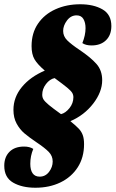

<svg xmlns="http://www.w3.org/2000/svg" viewBox="-38 -700 544 900"><path d="M484 -578Q484 -536 459 -511.5Q434 -487 391 -487Q364 -487 348 -498Q363 -535 363 -568Q363 -594 353 -611Q343 -628 321 -628Q294 -628 276 -604Q258 -580 258 -555Q258 -530 277 -511Q296 -492 335 -466Q387 -431 414 -400.5Q441 -370 441 -324Q441 -269 399 -214.5Q357 -160 292 -132Q320 -109 332 -96Q344 -83 350 -66.5Q356 -50 356 -24Q356 38 326.5 84Q297 130 245.5 155Q194 180 128 180Q65 180 23.5 156Q-18 132 -18 77Q-18 36 6.5 11.5Q31 -13 75 -13Q101 -13 118 -2Q104 31 104 68Q104 97 115 112.5Q126 128 148 128Q175 128 192 105.5Q209 83 209 57Q209 31 190.5 12Q172 -7 133 -33Q99 -56 77 -74.5Q55 -93 40 -120.5Q25 -148 25 -185Q25 -244 64.5 -292Q104 -340 172 -369Q137 -399 123.5 -422.5Q110 -446 110 -484Q110 -545 140 -589Q170 -633 222 -656.5Q274 -680 338 -680Q401 -680 442.5 -656Q484 -632 484 -578ZM160 -256Q160 -243 166.5 -233Q173 -223 191 -208Q209 -193 248 -165Q269 -170 287.5 -193Q306 -216 306 -244Q306 -256 300 -265.5Q294 -275 276.5 -289.5Q259 -304 218 -334Q195 -329 177.5 -306Q160 -283 160 -256Z"/></svg>

Font: Sansita ExtraBold Italic
Style: Regular
Weight: 800
Italic angle: -11°
Designer: Pablo Cosgaya
Foundry: Omnibus-Type
Version: Version 1.006